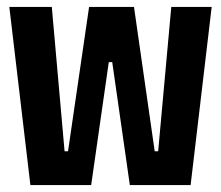

<svg xmlns="http://www.w3.org/2000/svg" viewBox="-20 -536 640 556"><path d="M7 -516H130L167 -98H177L238 -516H368L428 -98H438L476 -516H593L532 0H356L305 -356H295L244 0H68Z"/></svg>

Font: Lilex
Style: Regular
Weight: 400
Monospace: yes
Designer: Mike Abbink, Paul van der Laan, Pieter van Rosmalen, Mikhael Khrustik
Foundry: Mikhael Khrustik
Version: Version 2.510